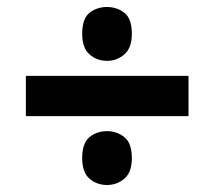

<svg xmlns="http://www.w3.org/2000/svg" viewBox="-20 -627 574 549"><path d="M286 -453Q314 -453 335.5 -471.5Q357 -490 357 -530Q357 -574 335.5 -590.5Q314 -607 286 -607Q257 -607 236 -590.5Q215 -574 215 -530Q215 -490 236 -471.5Q257 -453 286 -453ZM54 -295H519V-410H54ZM286 -98Q314 -98 335.5 -116Q357 -134 357 -175Q357 -218 335.5 -235Q314 -252 286 -252Q257 -252 236 -235Q215 -218 215 -175Q215 -134 236 -116Q257 -98 286 -98Z"/></svg>

Font: Noto Sans Display Extra
Style: Italic
Weight: 800
Italic angle: -12°
Designer: Monotype Design Team
Foundry: Monotype Imaging Inc.
Version: Version 1.900